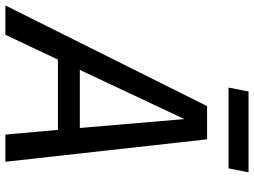

<svg xmlns="http://www.w3.org/2000/svg" viewBox="-184 -786 919 694"><g transform="rotate(90 275.0 -439.5)"><path d="M245.1 -806.6H537.1L551.3 -878.9H259.3ZM-51.8 0H54.2L144 -189.9H397.9L415 0H513.2L432.1 -729H312ZM181.2 -269 358.9 -647 391.1 -269Z"/></g></svg>

Font: Hack
Style: Oblique
Weight: 400
Italic angle: -12°
Monospace: yes
Designer: Christopher Simpkins
Foundry: Christopher Simpkins
Version: Version 2.010